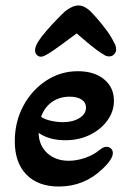

<svg xmlns="http://www.w3.org/2000/svg" viewBox="-20 -668 475 701"><path d="M195 13Q119 13 76.5 -30.5Q34 -74 34 -152Q34 -223 65 -281Q96 -339 148.5 -373.5Q201 -408 264 -408Q324 -408 360 -378.5Q396 -349 396 -300Q396 -261 372 -228Q348 -195 308 -175.5Q268 -156 219 -156Q159 -156 121 -183Q122 -137 152.5 -109Q183 -81 231 -81Q260 -81 290.5 -91.5Q321 -102 343 -120Q357 -132 369 -132Q379 -132 385.5 -125.5Q392 -119 392 -109Q392 -87 354 -51Q287 13 195 13ZM210 -222Q246 -222 270 -237Q294 -252 294 -275Q294 -294 278 -304.5Q262 -315 234 -315Q197 -315 169.5 -295.5Q142 -276 130 -241Q144 -232 166 -227Q188 -222 210 -222ZM129 -461Q121 -461 114.5 -467.5Q108 -474 108 -484Q108 -490 110.5 -498Q113 -506 119 -515Q130 -533 149.5 -555.5Q169 -578 188.5 -598Q208 -618 218 -627Q245 -648 266 -648Q279 -648 290.5 -641.5Q302 -635 310 -627Q320 -617 337 -597.5Q354 -578 370.5 -555.5Q387 -533 396 -513Q401 -506 402.5 -499Q404 -492 404 -487Q404 -477 396.5 -469.5Q389 -462 379 -462Q375 -462 370 -463Q365 -464 360 -468Q350 -473 332 -486.5Q314 -500 294.5 -516.5Q275 -533 260 -546Q230 -524 197.5 -500Q165 -476 149 -468Q138 -461 129 -461Z"/></svg>

Font: Akaya Kanadaka
Style: Regular
Weight: 400
Designer: Vaishnavi Murthy Yerkadithaya, Juan Luis Blanco Aristondo
Version: Version 1.002; ttfautohint (v1.8.3)